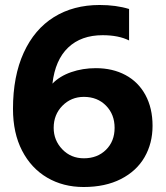

<svg xmlns="http://www.w3.org/2000/svg" viewBox="-20 -734 663 769"><path d="M32 -298Q32 -429 75 -523Q118 -617 196 -665.5Q274 -714 379 -714Q445 -714 497 -698V-572Q455 -593 391 -593Q305 -593 253 -543.5Q201 -494 190 -399Q219 -429 265 -445Q311 -461 364 -461Q431 -461 482.5 -433.5Q534 -406 562.5 -353.5Q591 -301 591 -230Q591 -160 559 -104.5Q527 -49 464.5 -17Q402 15 315 15Q233 15 169 -22.5Q105 -60 68.5 -130.5Q32 -201 32 -298ZM439 -222Q439 -276 404.5 -311Q370 -346 316 -346Q265 -346 230 -310.5Q195 -275 195 -222Q195 -172 229.5 -136Q264 -100 316 -100Q370 -100 404.5 -134Q439 -168 439 -222Z"/></svg>

Font: Prompt SemiBold
Style: Regular
Weight: 600
Designer: Katatrad Team
Foundry: CadsonDemak
Version: Version 1.001